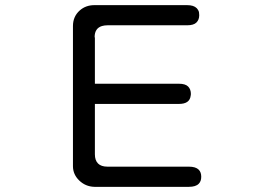

<svg xmlns="http://www.w3.org/2000/svg" viewBox="-20 -722 1040 744"><path d="M719.7 -357.4Q719.7 -376 709 -386.7Q698.2 -397.5 673.8 -397.5H347.7V-576.2Q346.7 -577.1 346.7 -578.1Q346.7 -612.3 375 -621.1Q384.8 -624 396.5 -624H705.1Q730.5 -624 741.2 -634.8Q752 -645.5 752 -663.1Q752 -675.8 748.5 -681.6Q745.1 -687.5 742.2 -690.4Q730.5 -702.1 705.1 -702.1H345.7Q312.5 -702.1 289.1 -681.6Q262.7 -658.2 262.7 -621.1V-78.1Q262.7 -45.9 287.1 -22.5Q311.5 1 345.7 2H711.9Q738.3 2 750 -9.8Q759.8 -19.5 759.8 -37.1Q759.8 -54.7 750 -64.5Q738.3 -76.2 711.9 -76.2H396.5Q372.1 -76.2 359.9 -88.4Q347.7 -100.6 347.7 -124V-319.3H673.8Q714.8 -319.3 718.8 -350.6Q719.7 -353.5 719.7 -357.4Z"/></svg>

Font: FakePearl
Style: Light
Weight: 350
Version: Version 1.2